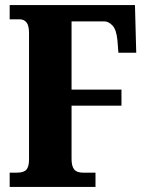

<svg xmlns="http://www.w3.org/2000/svg" viewBox="-20 -734 578 754"><path d="M18 0V-56H47Q73 -56 83.5 -67.5Q94 -79 94 -108V-604Q94 -634 84 -646Q74 -658 59 -658H18V-714H510L515 -527H445L441 -577Q437 -618 421.5 -634Q406 -650 390 -650H261V-382H457V-319H261V-110Q261 -82 271 -69Q281 -56 306 -56H355V0Z"/></svg>

Font: Noto Serif ExtraCondensed Black
Style: Regular
Weight: 900
Width: 2
Designer: Monotype Design Team
Foundry: Monotype Imaging Inc.
Version: Version 2.015; ttfautohint (v1.8.4.7-5d5b)